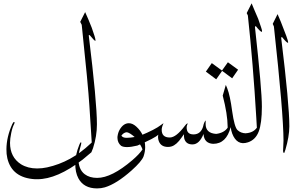

<svg xmlns="http://www.w3.org/2000/svg" viewBox="-20 -916 1759 1123"><path d="M499 -709.5Q546.9 -317.9 546.9 -189Q546.9 -119.6 524.4 -50.3Q519 -34.7 514.6 -25.4Q514.6 -25.4 463.9 17.1Q313.5 132.8 197.8 132.3H185.1Q50.3 124.5 22.9 9.8Q17.1 -15.1 17.6 -43.5Q18.1 -114.7 51.8 -189.9Q57.6 -202.6 62.5 -202.6Q67.4 -202.6 63.5 -191.9Q52.7 -172.9 45.7 -138.4Q38.6 -104 38.6 -80.6Q38.6 3.4 103 44.9Q143.1 69.3 196.8 69.3Q226.1 69.3 255.4 63Q396 32.2 509.8 -76.2Q513.7 -80.1 516.6 -82.5Q516.1 -95.7 513.2 -136Q510.3 -176.3 502.9 -295.9Q495.6 -415.5 458 -771L449.2 -788.1L478 -845.2Q494.6 -809.6 516.6 -753.9Q538.6 -692.9 538.6 -680.2Q538.6 -677.2 537.6 -676.8Q530.8 -678.2 504.9 -710.4H500Z M829.1 -55.2Q829.1 -29.3 819.8 -1.5Q808.6 28.3 749.5 81.1Q661.6 159.2 593.3 179.7Q571.8 186 547.9 186Q470.2 186 438.5 127Q419.9 92.3 420.2 40.8Q420.4 -10.7 443.4 -67.9Q445.3 -72.8 448.2 -78.6Q452.1 -85.4 454.6 -83Q455.1 -82.5 455.6 -80.1Q455.6 -73.2 448.7 -50.8Q439.9 -21.5 438.5 3.4V10.7Q438.5 75.2 475.6 103Q503.9 124.5 548.3 124.5Q632.8 124.5 753.9 21Q794.4 -13.7 813.5 -42Q807.6 -60.1 789.6 -86.4Q790 -69.8 783.2 -64.5Q746.6 -55.7 722.7 -55.7Q699.7 -55.7 688 -63.5Q667.5 -81.1 667 -108.9V-115.7Q669.9 -140.1 679.7 -157.2Q701.7 -195.3 733.9 -195.3Q754.9 -195.3 776.4 -176.3Q828.6 -129.9 829.1 -55.2ZM767.6 -114.7Q738.3 -140.1 721.7 -142.6Q703.6 -141.6 689.9 -122.6Q698.2 -109.4 721.7 -109.9Q744.6 -110.4 767.6 -114.7Z M925.8 -156.7Q925.8 -111.3 973.6 -111.8Q1010.3 -112.3 1060.1 -178.7Q1070.8 -192.9 1074.7 -193.8Q1078.1 -194.3 1077.6 -192.9Q1072.3 -181.2 1071.8 -173.8Q1070.3 -130.9 1109.4 -129.9Q1143.1 -128.9 1159.7 -156.7Q1166 -167.5 1168.5 -178.2Q1173.3 -201.7 1183.1 -211.9Q1182.1 -203.6 1182.6 -190.9Q1182.6 -136.7 1244.6 -132.8Q1249 -130.9 1249.5 -111.3Q1250 -94.7 1234.4 -79.1Q1230 -74.7 1226.6 -74.7Q1173.8 -77.6 1170.4 -132.3Q1146 -71.8 1106.4 -71.3Q1067.9 -70.8 1058.1 -104.5Q1055.7 -112.8 1055.7 -130.9Q1052.7 -127.9 1042 -111.3Q1012.7 -68.4 983.4 -59.6Q974.1 -56.6 962.4 -56.6Q921.4 -56.6 908.7 -90.8Q901.9 -109.4 905.8 -128.4Q887.7 -108.9 783.2 -64.5H782.2Q776.9 -66.4 776.4 -74.7Q776.4 -102.5 793.5 -117.7Q797.9 -121.6 801.3 -123Q885.7 -157.2 922.4 -185.5Q933.6 -194.3 935.5 -194.3L936 -193.8L935.5 -192.9L936.5 -193.8L935.5 -191.9V-192.9Q925.8 -171.9 925.8 -156.7ZM936.5 -193.8V-194.3Z M1401.9 -78.6ZM1329.1 -172.4Q1304.2 -74.7 1226.6 -74.7Q1218.8 -77.6 1217.3 -88.4Q1217.3 -116.7 1234.4 -127.4Q1241.2 -132.3 1244.6 -132.8Q1290.5 -138.7 1311.5 -168.9V-175.3Q1311 -248 1282.7 -356.9L1300.8 -419.4Q1306.6 -404.8 1309.1 -399.4Q1325.7 -357.4 1337.9 -265.6Q1351.1 -172.4 1369.1 -155.3Q1388.2 -136.7 1418.9 -136.2Q1424.8 -135.7 1425.8 -116.2Q1426.3 -98.6 1410.6 -83Q1405.8 -78.1 1400.9 -78.6Q1372.6 -79.6 1353.8 -105.2Q1335 -130.9 1329.1 -172.4ZM1279.3 -501.5 1244.6 -452.1 1184.1 -497.1 1218.8 -546.9 1278.3 -503.4 1313 -551.8 1372.6 -508.3 1337.9 -458Z M1477.5 -761.7 1472.7 -762.7 1471.2 -757.8Q1512.2 -388.2 1511.7 -291.5Q1511.7 -195.3 1493.2 -146.5Q1474.6 -98.1 1430.2 -83.5Q1415 -78.6 1400.9 -78.6Q1396 -80.1 1396 -95.7Q1396 -109.9 1405.8 -122.6Q1416.5 -136.2 1418.9 -136.7Q1460.9 -139.6 1482.4 -168.9Q1482.4 -169.4 1479 -228Q1460.4 -543 1429.7 -825.7L1422.9 -839.4L1451.7 -896.5Q1455.6 -886.2 1468 -857.4Q1480.5 -828.6 1490.2 -805.7Q1512.7 -742.7 1512.7 -735.4Q1512.7 -730 1511.2 -729.5Q1502.4 -730.5 1477.5 -761.7Z M1635.7 -33.2 1638.2 -93.8Q1637.7 -254.4 1582 -761.2L1575.2 -776.4L1603.5 -833.5Q1609.4 -820.3 1622.6 -788.6Q1665 -683.1 1665.5 -668.5Q1664.1 -666 1664.1 -665.5Q1655.3 -667 1630.9 -697.8L1626.5 -698.7L1624.5 -695.8Q1672.4 -304.2 1672.4 -177.2Q1671.9 -116.7 1649.4 -40.5Q1644 -24.4 1642.6 -21.5H1640.6Q1635.7 -23.9 1635.7 -33.2Z"/></svg>

Font: AMoshref-Thulth
Style: Regular
Weight: 400
Designer: Ali Moshref
Foundry: Ali Moshref
Version: Version 0.1